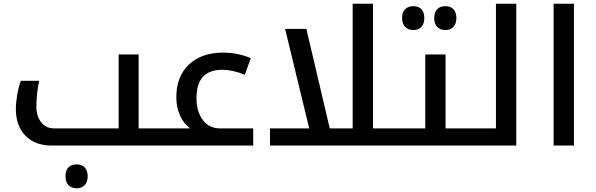

<svg xmlns="http://www.w3.org/2000/svg" viewBox="-20 -780 3196 1029"><path d="M391 229Q363 229 347 212Q331 195 331 165Q331 134 346.5 117.5Q362 101 391 101Q419 101 434.5 118Q450 135 450 165Q450 194 434.5 211.5Q419 229 391 229Z M256 0Q168 0 116.5 -52.5Q65 -105 65 -196Q65 -231 72.5 -274Q80 -317 92 -347H190Q175 -278 175 -208Q175 -157 201 -124.5Q227 -92 269 -92H616V-488H723V-92H855Q860 -92 860 -88V-5Q860 0 855 0Z M845 0Q840 0 840 -5V-88Q840 -92 845 -92H999Q965 -116 945 -160.5Q925 -205 925 -259Q925 -371 993 -434.5Q1061 -498 1175 -498Q1219 -498 1259 -489Q1299 -480 1324 -468L1292 -379Q1228 -406 1171 -406Q1033 -406 1033 -254Q1033 -182 1067 -137Q1101 -92 1158 -92H1337V0Z M1641 -76 1508 -625H1622L1751 -76Z M1870 -92V-760H1979V-92H2109Q2114 -92 2114 -88V-5Q2114 0 2109 0H1427V-92Z M2195 -619Q2169 -619 2152 -635Q2135 -651 2135 -683Q2135 -716 2152 -731.5Q2169 -747 2195 -747Q2223 -747 2238.5 -730.5Q2254 -714 2254 -683Q2254 -653 2238.5 -636Q2223 -619 2195 -619ZM2367 -619Q2339 -619 2323 -636Q2307 -653 2307 -683Q2307 -714 2323 -730.5Q2339 -747 2367 -747Q2395 -747 2410.5 -730Q2426 -713 2426 -683Q2426 -654 2410.5 -636.5Q2395 -619 2367 -619Z M2099 0Q2094 0 2094 -5V-88Q2094 -92 2099 -92H2259V-488H2368V-92H2518Q2523 -92 2523 -88V-5Q2523 0 2518 0Z M2508 0Q2503 0 2503 -5V-88Q2503 -92 2508 -92H2638V-760H2747V0Z M2947 -760H3056V0H2947Z"/></svg>

Font: Noto Kufi Arabic Medium
Style: Regular
Weight: 500
Designer: Monotype Design Team, David Williams, Khaled Hosny
Foundry: Google LLC
Version: Version 2.109; ttfautohint (v1.8.4.7-5d5b)